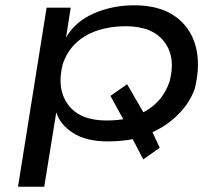

<svg xmlns="http://www.w3.org/2000/svg" viewBox="-20 -525 837 725"><path d="M48 180 156 -496H247L229 -381H228Q263 -443 333.5 -474Q404 -505 487 -505Q581 -505 639.5 -464.5Q698 -424 718 -353.5Q738 -283 716 -192Q698 -138 652.5 -92.5Q607 -47 545 -21L551 -36L583 33L521 77L474 -13L498 -3Q472 3 444 6Q416 9 387 9Q305 9 255 -23.5Q205 -56 192 -103L193 -104L147 180ZM382 -70Q403 -70 423.5 -72Q444 -74 464 -77L453 -61L397 -163L460 -207L526 -93L511 -96Q549 -113 577 -143Q605 -173 620 -216Q645 -308 600.5 -367Q556 -426 455 -426Q399 -426 351.5 -411Q304 -396 269 -364.5Q234 -333 217 -283Q193 -190 237 -130Q281 -70 382 -70Z"/></svg>

Font: Nunito Sans 7pt Expanded
Style: Italic
Weight: 400
Width: 7
Italic angle: -9°
Designer: Vernon Adams
Foundry: Vernon Adams
Version: Version 3.101;gftools[0.9.27]